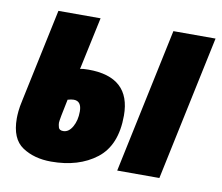

<svg xmlns="http://www.w3.org/2000/svg" viewBox="-67 -633 833 722"><g transform="rotate(10 350.0 -271.5)"><path d="M422 0H583L700 -553H539ZM171 10Q276 10 343.5 -42Q411 -94 411 -208Q411 -355 250 -355Q228 -355 218 -352L261 -553H100L25 -199Q19 -172 17.5 -155.5Q16 -139 16 -128Q16 -50 61 -20Q106 10 171 10ZM196 -111Q181 -111 178 -121.5Q175 -132 175 -139Q175 -150 192 -230Q206 -234 215 -234Q245 -234 245 -194Q245 -160 231 -135.5Q217 -111 196 -111Z"/></g></svg>

Font: Noto Sans Display Condensed Black
Style: Italic
Weight: 900
Width: 3
Italic angle: -192°
Designer: Monotype Design Team
Foundry: Monotype Imaging Inc.
Version: Version 1.900